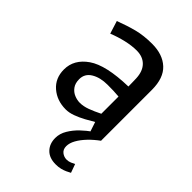

<svg xmlns="http://www.w3.org/2000/svg" viewBox="-203 -547 848 848"><g transform="rotate(45 220.5 -123.0)"><path d="M168.2 13.3Q113.1 13.3 75.4 -19.2Q37.7 -51.8 37.7 -106.2Q37.7 -169 96.7 -209.9Q155.6 -250.8 292.4 -254.2Q292.1 -266.8 292 -279.3Q291.8 -291.8 291.3 -304.2Q289.5 -346.6 267 -369.7Q244.5 -392.7 206 -392.7Q175.9 -392.7 140.3 -384.5Q104.7 -376.2 70.5 -362.5L51.7 -422.5Q98.8 -440.5 140.2 -451.2Q181.7 -461.8 233.3 -461.8Q299.4 -461.8 337.8 -426.3Q376.3 -390.7 376.3 -317.1V0L317 13.3L299.4 -39.6Q282.1 -29.1 259 -16.5Q235.9 -3.9 212.4 4.7Q188.9 13.3 168.2 13.3ZM191.2 -51.4Q213.7 -51.4 238.7 -60.6Q263.6 -69.9 292.9 -84.5V-191.9Q276.2 -193.6 258.6 -194.1Q240.9 -194.6 221.8 -194.6Q176.5 -194.6 146.1 -176.3Q115.7 -158.1 115.7 -123.3Q115.7 -97.9 127.5 -81.9Q139.3 -65.8 156.9 -58.6Q174.4 -51.4 191.2 -51.4ZM224.5 135Q224.5 107.4 239.9 81.8Q255.2 56.2 277.6 34.8Q300.1 13.4 320.6 0H377.2Q350.7 19.2 329.5 41.3Q308.4 63.5 296.4 85.1Q284.4 106.8 284.4 126.2Q284.4 146.3 297.7 156.8Q311 167.3 327.5 167.3Q339.7 167.3 350.7 162.5Q361.8 157.6 368.1 154.3L382.7 194.7Q373.7 199.7 363 204.6Q352.3 209.5 338.9 212.9Q325.4 216.3 308.4 216.3Q268.3 216.3 246.4 193.7Q224.5 171.2 224.5 135Z"/></g></svg>

Font: Ancizar Sans Thin
Style: Regular
Weight: 100
Designer: Cesar Puertas, Viviana Monsalve, Julian Moncada, Julian Prieto, Jose Castro, Mariel Hernandez, Felipe Aragon, Sara Alarc
Version: Version 8.100